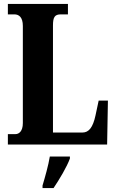

<svg xmlns="http://www.w3.org/2000/svg" viewBox="-20 -734 591 975"><path d="M20 0H524L528 -223H481L465 -148C452 -87 431 -61 399 -61H249V-605C249 -647 258 -661 289 -661H325V-714H20V-661H53C76 -661 96 -647 96 -602V-109C96 -67 76 -53 59 -53H20ZM196 208V221H252C281 178 320 113 335 71V61H233C226 105 208 168 196 208Z"/></svg>

Font: Noto Serif Thai ExtraCondensed ExtraBold
Style: Regular
Weight: 800
Width: 2
Designer: Monotype Design Team
Foundry: Monotype Imaging Inc.
Version: Version 2.002